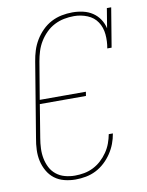

<svg xmlns="http://www.w3.org/2000/svg" viewBox="-85 -804 669 873"><g transform="rotate(-10 250.0 -367.5)"><path d="M193 8Q167 8 141.5 1.5Q116 -5 96.5 -20Q77 -35 64.5 -57Q52 -79 46.5 -103.5Q41 -128 42 -155Q43 -182 48 -208L105 -553Q109 -578 116.5 -602Q124 -626 137.5 -648.5Q151 -671 170 -690Q189 -709 212 -721Q235 -733 260 -738Q285 -743 310 -743Q335 -743 359 -737.5Q383 -732 402.5 -719Q422 -706 435 -686.5Q448 -667 453 -644L468 -735H488L458 -554H438Q444 -586 441 -618.5Q438 -651 421.5 -676Q405 -701 375.5 -713Q346 -725 314 -725Q291 -725 268 -720.5Q245 -716 223.5 -705Q202 -694 184.5 -676.5Q167 -659 154.5 -638.5Q142 -618 135 -595.5Q128 -573 124 -550L95 -377H308L305 -358H92L67 -205Q63 -182 62 -158Q61 -134 65.5 -111.5Q70 -89 80 -69.5Q90 -50 107.5 -36Q125 -22 147.5 -16Q170 -10 193 -10Q215 -10 236.5 -14Q258 -18 278 -28Q298 -38 315 -53.5Q332 -69 345 -88Q358 -107 365.5 -127.5Q373 -148 377 -169H396Q392 -145 383.5 -122.5Q375 -100 361 -79Q347 -58 328 -40.5Q309 -23 287 -12Q265 -1 241 3.5Q217 8 193 8Z"/></g></svg>

Font: Iosevka Slab Thin Oblique
Style: Regular
Weight: 100
Italic angle: -9°
Monospace: yes
Designer: Belleve Invis
Foundry: Belleve Invis
Version: Version 11.1.0; ttfautohint (v1.8.3)